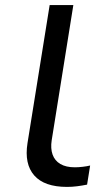

<svg xmlns="http://www.w3.org/2000/svg" viewBox="-20 -725 410 754"><path d="M243 9Q154 9 114.5 -36Q75 -81 88 -163L175 -705H268L183 -174Q178 -142 186.5 -118Q195 -94 217 -81Q239 -68 274 -68Q288 -68 305 -70Q322 -72 334 -75L322 0Q302 4 282.5 6.5Q263 9 243 9Z"/></svg>

Font: Nunito Sans 10pt Expanded
Style: Italic
Weight: 400
Width: 7
Italic angle: -9°
Designer: Vernon Adams
Foundry: Vernon Adams
Version: Version 3.101;gftools[0.9.27]